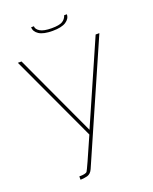

<svg xmlns="http://www.w3.org/2000/svg" viewBox="-164 -772 864 1085"><g transform="rotate(-20 268.0 -229.5)"><path d="M268.1 -621.1Q212.9 -621.1 186.5 -638.4Q160.2 -655.8 160.2 -682.1H176.8Q176.8 -663.6 199 -650.4Q221.2 -637.2 268.1 -637.2Q314 -637.2 333 -648.7Q352.1 -660.2 358.9 -682.1H375Q375 -655.8 348.6 -638.4Q322.3 -621.1 268.1 -621.1ZM127.9 203.1Q167 203.1 174.8 192.9Q182.6 182.6 262.2 0L21 -519H43L272 -24.9L488.8 -519H511.2L202.1 186Q190.9 211.9 168.9 217.8Q146.5 223.1 127.9 223.1Z"/></g></svg>

Font: Rawline Thin
Style: Regular
Weight: 250
Designer: Matt McInerney, Pablo Impallari, Rodrigo Fuenzalida
Foundry: Matt McInerney, Pablo Impallari, Rodrigo Fuenzalida
Version: Version 4.020;PS 004.020;hotconv 1.0.88;makeotf.lib2.5.64775